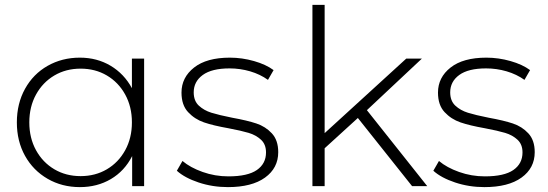

<svg xmlns="http://www.w3.org/2000/svg" viewBox="-20 -762 2243 786"><path d="M570 -522H520V-401C498.7 -440.3 469.5 -471 432.5 -493C395.5 -515 353.7 -526 307 -526C258.3 -526 214.3 -514.8 175 -492.5C135.7 -470.2 104.8 -438.8 82.5 -398.5C60.2 -358.2 49 -312.3 49 -261C49 -209.7 60.2 -164 82.5 -124C104.8 -84 135.7 -52.7 175 -30C214.3 -7.3 258.3 4 307 4C354.3 4 396.7 -7 434 -29C471.3 -51 500.3 -82.3 521 -123V0H570ZM417.5 -69C385.8 -50.3 350 -41 310 -41C270 -41 234.2 -50.3 202.5 -69C170.8 -87.7 145.8 -113.7 127.5 -147C109.2 -180.3 100 -218.3 100 -261C100 -303.7 109.2 -341.7 127.5 -375C145.8 -408.3 170.8 -434.3 202.5 -453C234.2 -471.7 270 -481 310 -481C350 -481 385.8 -471.7 417.5 -453C449.2 -434.3 474.2 -408.3 492.5 -375C510.8 -341.7 520 -303.7 520 -261C520 -218.3 510.8 -180.3 492.5 -147C474.2 -113.7 449.2 -87.7 417.5 -69Z M793 -15C831 -2.3 871 4 913 4C978.3 4 1029 -9 1065 -35C1101 -61 1119 -95.7 1119 -139C1119 -171.7 1110.3 -197.3 1093 -216C1075.7 -234.7 1054.5 -248.2 1029.5 -256.5C1004.5 -264.8 971.7 -272.7 931 -280C894.3 -287.3 865.8 -294.2 845.5 -300.5C825.2 -306.8 808 -316.5 794 -329.5C780 -342.5 773 -360.7 773 -384C773 -413.3 785.3 -437 810 -455C834.7 -473 871.3 -482 920 -482C948.7 -482 976.7 -478 1004 -470C1031.3 -462 1055.7 -450.3 1077 -435L1100 -475C1079.3 -490.3 1052.7 -502.7 1020 -512C987.3 -521.3 954.3 -526 921 -526C857.7 -526 808.8 -512.5 774.5 -485.5C740.2 -458.5 723 -424.3 723 -383C723 -349 732 -322.3 750 -303C768 -283.7 789.7 -269.7 815 -261C840.3 -252.3 873.7 -244.3 915 -237C950.3 -230.3 978 -224 998 -218C1018 -212 1034.8 -202.7 1048.5 -190C1062.2 -177.3 1069 -160 1069 -138C1069 -107.3 1056.5 -83.3 1031.5 -66C1006.5 -48.7 967.7 -40 915 -40C878.3 -40 843.2 -46 809.5 -58C775.8 -70 748.3 -85 727 -103L704 -63C725.3 -43.7 755 -27.7 793 -15Z M1445 -279 1667 0H1729L1482 -311L1707 -522H1643L1309 -217V-742H1259V0H1309V-155Z M1843 -15C1881 -2.3 1921 4 1963 4C2028.3 4 2079 -9 2115 -35C2151 -61 2169 -95.7 2169 -139C2169 -171.7 2160.3 -197.3 2143 -216C2125.7 -234.7 2104.5 -248.2 2079.5 -256.5C2054.5 -264.8 2021.7 -272.7 1981 -280C1944.3 -287.3 1915.8 -294.2 1895.5 -300.5C1875.2 -306.8 1858 -316.5 1844 -329.5C1830 -342.5 1823 -360.7 1823 -384C1823 -413.3 1835.3 -437 1860 -455C1884.7 -473 1921.3 -482 1970 -482C1998.7 -482 2026.7 -478 2054 -470C2081.3 -462 2105.7 -450.3 2127 -435L2150 -475C2129.3 -490.3 2102.7 -502.7 2070 -512C2037.3 -521.3 2004.3 -526 1971 -526C1907.7 -526 1858.8 -512.5 1824.5 -485.5C1790.2 -458.5 1773 -424.3 1773 -383C1773 -349 1782 -322.3 1800 -303C1818 -283.7 1839.7 -269.7 1865 -261C1890.3 -252.3 1923.7 -244.3 1965 -237C2000.3 -230.3 2028 -224 2048 -218C2068 -212 2084.8 -202.7 2098.5 -190C2112.2 -177.3 2119 -160 2119 -138C2119 -107.3 2106.5 -83.3 2081.5 -66C2056.5 -48.7 2017.7 -40 1965 -40C1928.3 -40 1893.2 -46 1859.5 -58C1825.8 -70 1798.3 -85 1777 -103L1754 -63C1775.3 -43.7 1805 -27.7 1843 -15Z"/></svg>

Font: Montserrat Custom ExtraLight
Style: Regular
Weight: 300
Designer: Julieta Ulanovsky
Foundry: Julieta Ulanovsky
Version: Version 7.200